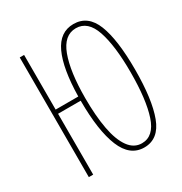

<svg xmlns="http://www.w3.org/2000/svg" viewBox="-171 -853 942 992"><g transform="rotate(-30 300.0 -357.0)"><path d="M80 0V-714H106V-388H241Q244 -553 284 -639Q324 -725 406 -725Q492 -725 528.5 -632.5Q565 -540 565 -362Q565 -184 528.5 -86.5Q492 11 406 11Q321 11 281 -86.5Q241 -184 241 -362V-363H106V0ZM406 -14Q477 -14 507.5 -106.5Q538 -199 538 -362Q538 -520 507.5 -610Q477 -700 406 -700Q335 -700 301.5 -610Q268 -520 268 -362Q268 -256 282.5 -178Q297 -100 328 -57Q359 -14 406 -14Z"/></g></svg>

Font: Noto Sans Mono Thin
Style: Regular
Weight: 100
Designer: Monotype Design Team
Foundry: Monotype Imaging Inc.
Version: Version 2.014